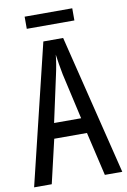

<svg xmlns="http://www.w3.org/2000/svg" viewBox="-94 -909 638 965"><g transform="rotate(-10 225.0 -426.5)"><path d="M345 -853H102V-791H345ZM361 0H450L274 -714H173L0 0H90L142 -223H309ZM240 -535 293 -301H155L206 -536C214 -571 220 -607 223 -638C227 -607 233 -572 240 -535Z"/></g></svg>

Font: Noto Sans Lao Looped ExtraCondensed
Style: Regular
Weight: 400
Width: 2
Designer: Mark Frömberg, Ben Mitchell
Foundry: The Fontpad Ltd
Version: Version 1.003